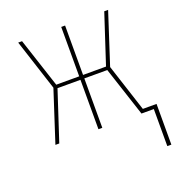

<svg xmlns="http://www.w3.org/2000/svg" viewBox="-131 -636 862 935"><g transform="rotate(-20 300.0 -169.0)"><path d="M577 192V0H513L429 -256H310V0H290V-256H171L87 0H67L153 -265L67 -530H87L171 -274H290V-530H310V-274H429L513 -530H533L447 -265L527 -19H598V192Z"/></g></svg>

Font: Iosevka Curly Thin Extended
Style: Regular
Weight: 100
Width: 7
Monospace: yes
Designer: Belleve Invis
Foundry: Belleve Invis
Version: Version 11.1.0; ttfautohint (v1.8.3)